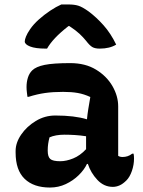

<svg xmlns="http://www.w3.org/2000/svg" viewBox="-20 -831 640 861"><path d="M510 -354V-132Q518 -127 530 -127Q541 -127 552 -130.5Q563 -134 573 -142H579Q580 -136 580.5 -132Q581 -128 581 -120Q581 -92 571.5 -64.5Q562 -37 547 -22Q531 -6 516 0.5Q501 7 486 7Q446 7 416.5 -24.5Q387 -56 374 -96H370Q358 -70 333 -45.5Q308 -21 275 -5.5Q242 10 204 10Q131 10 90.5 -29Q50 -68 50 -147V-154Q50 -191 75 -227.5Q100 -264 140.5 -288.5Q181 -313 228 -313Q314 -313 370 -296Q372 -318 376 -342.5Q380 -367 385 -396Q357 -409 329 -414Q301 -419 263 -419Q218 -419 182.5 -414Q147 -409 109 -397H103Q102 -406 100.5 -417.5Q99 -429 99 -441Q99 -463 105 -482.5Q111 -502 124 -515Q141 -532 180 -540Q219 -548 295 -548Q363 -548 411 -518.5Q459 -489 484.5 -444.5Q510 -400 510 -354ZM194 -155Q194 -128 205.5 -118Q217 -108 250 -108Q277 -108 308 -120.5Q339 -133 366 -162V-220Q340 -224 315.5 -225.5Q291 -227 269 -227Q229 -227 202 -215Q198 -200 196 -186Q194 -172 194 -157ZM255 -811H287Q313 -811 331 -805.5Q349 -800 377 -780Q412 -754 444.5 -717.5Q477 -681 501 -631Q472 -613 427 -613Q406 -613 394 -620Q382 -627 366 -648Q353 -664 336.5 -679.5Q320 -695 291 -714H287Q250 -685 227 -660.5Q204 -636 191 -613H185Q139 -613 115 -622.5Q91 -632 91 -645Q91 -653 96.5 -667Q102 -681 115 -700Q130 -722 154 -743.5Q178 -765 205 -783Q232 -801 255 -811Z"/></svg>

Font: Recursive Sn Csl St
Style: Bold
Weight: 700
Version: Version 1.079;hotconv 1.0.112;makeotfexe 2.5.65598; ttfautoh